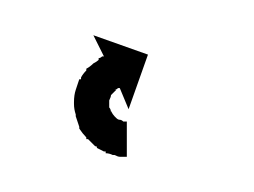

<svg xmlns="http://www.w3.org/2000/svg" viewBox="-20 -324 144 109"><path d="M51 -235Q51 -235 51 -235Q51 -235 51 -235Q51 -235 51 -235Q51 -235 51 -235Q50 -235 49 -235Q49 -235 49 -235Q49 -235 49 -235Q48 -235 48 -235Q48 -235 48 -235Q47 -235 45 -236Q45 -236 45 -236Q45 -236 45 -236Q45 -236 44.5 -236Q44 -236 44 -236Q42 -237 40 -237Q40 -237 40 -237.5Q40 -238 40 -238Q40 -238 39.5 -238Q39 -238 39 -238Q37 -239 35 -240Q35 -240 35 -240.5Q35 -241 34 -241Q34 -241 34 -241Q34 -241 34 -241Q32 -243 30 -245Q30 -245 29.5 -245Q29 -245 29 -245Q29 -245 29 -245.5Q29 -246 29 -246Q27 -248 25 -251Q25 -251 25 -251Q25 -251 25 -251Q25 -251 25 -251.5Q25 -252 25 -252Q24 -255 23 -258Q23 -258 23 -258Q23 -258 23 -258Q23 -259 23 -259Q23 -259 23 -259Q22 -262 22 -265Q22 -265 22 -265.5Q22 -266 22 -266Q22 -266 22 -266Q22 -266 22 -266Q22 -270 23 -273Q23 -273 23 -273Q23 -273 23 -273Q23 -273 23 -273Q23 -273 23 -273Q24 -276 25 -279Q25 -279 25.5 -279Q26 -279 26 -279Q26 -280 26 -280Q26 -280 26 -280Q27 -282 29 -284Q29 -284 29 -284Q29 -284 29 -284Q29 -285 29 -285Q29 -285 29 -285Q31 -286 33 -288Q33 -288 33 -288Q33 -288 33 -288Q33 -288 33 -288Q33 -288 33 -288Q35 -289 36 -290Q36 -290 36 -290Q36 -290 36 -290Q36 -290 36 -290.5Q36 -291 36 -291Q37 -291 38 -292Q38 -292 38 -292Q38 -292 38 -292Q38 -292 38 -292Q38 -292 38 -292Q39 -292 39 -292L33 -304L64 -293L53 -262L48 -274Q48 -274 47 -274Q47 -274 47 -274Q47 -274 47 -274Q47 -274 47 -274Q47 -274 47 -274Q47 -274 47 -273Q47 -273 47 -273Q47 -273 47 -273Q47 -274 47 -274Q47 -274 47 -274Q46 -273 45 -273Q45 -273 45.5 -273Q46 -273 46 -273Q46 -273 46 -273Q46 -273 46 -273Q45 -272 44 -271Q44 -271 44 -271Q44 -271 44 -272Q44 -272 44.5 -272Q45 -272 45 -272Q44 -271 43 -270Q43 -270 43 -270Q43 -270 43 -270Q43 -270 43 -270Q43 -270 43 -270Q43 -269 42 -267Q42 -267 42 -267.5Q42 -268 42 -268Q42 -268 42 -268Q42 -268 42 -268Q42 -267 42 -265Q42 -265 42 -265Q42 -265 42 -265Q42 -265 42 -265.5Q42 -266 42 -266Q42 -264 42 -262Q42 -262 42 -262.5Q42 -263 42 -263Q42 -263 42 -263Q42 -263 42 -263Q43 -262 43 -260Q43 -260 43 -260Q43 -260 43 -260Q43 -261 43 -261Q43 -261 43 -261Q44 -259 45 -258Q45 -258 45 -258Q45 -258 44 -258Q44 -259 44 -259Q44 -259 44 -259Q45 -258 46 -257Q46 -257 46 -257Q46 -257 46 -257Q46 -257 46 -257Q46 -257 46 -257Q47 -256 48 -256Q48 -256 48 -256Q48 -256 48 -256Q48 -256 48 -256Q48 -256 48 -256Q49 -256 50 -255Q50 -255 50 -255Q50 -255 50 -255Q49 -255 49 -255Q49 -255 49 -255Q50 -255 51 -255Q51 -255 51 -255Q51 -255 51 -255Q51 -255 51 -255Q51 -255 51 -255Q51 -255 52 -255Q52 -255 52 -255Q52 -255 52 -255Q52 -255 52 -255Q52 -255 52 -255Q52 -255 52 -255V-235Q52 -235 51 -235Z"/></svg>

Font: FRB American Cursive Just Arrows Light
Style: Italic
Weight: 300
Italic angle: -25°
Version: Version 2.0;Modular Font Editor K font №1